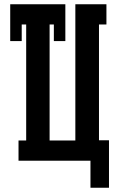

<svg xmlns="http://www.w3.org/2000/svg" viewBox="-20 -755 540 902"><path d="M405 127V0H67V-95H103V-640H82V-562H28V-735H287V-562H233V-640H213V-95H334V-735H480V-640H445V-96H492V127Z"/></svg>

Font: Iosevka Gothic
Style: Bold
Weight: 700
Monospace: yes
Designer: Belleve Invis
Foundry: Belleve Invis
Version: Version 15.5.1; ttfautohint (v1.8.4)